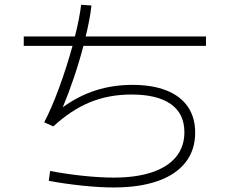

<svg xmlns="http://www.w3.org/2000/svg" viewBox="-20 -785 978 817"><path d="M187.5 -15.6 193.4 -57.6Q260.7 -44.4 333.3 -36.9Q405.8 -29.3 463.9 -29.3Q559.6 -29.3 627 -52Q694.3 -74.7 729.5 -117.9Q764.6 -161.1 764.6 -222.7Q764.6 -301.3 707 -342Q649.4 -382.8 539.1 -382.8Q443.4 -382.8 363.3 -350.1Q283.2 -317.4 207 -247.1L168 -264.6Q198.7 -322.3 231.2 -410.6Q263.7 -499 288.6 -589.8H81.1V-629.9H298.8Q318.8 -709 325.2 -764.6L369.1 -761.7Q363.8 -708.5 344.7 -629.9H856.4V-589.8H335Q317.4 -522 293.9 -453.1Q270.5 -384.3 247.1 -328.6Q314 -377 387 -400.4Q460 -423.8 543.9 -423.8Q628.4 -423.8 688.2 -400.1Q748 -376.5 779.3 -330.8Q810.5 -285.2 810.5 -220.7Q810.5 -147 769.8 -94.5Q729 -42 651.1 -14.6Q573.2 12.7 463.9 12.7Q404.8 12.7 329.8 4.9Q254.9 -2.9 187.5 -15.6Z"/></svg>

Font: Pretendard ExtraLight
Style: Regular
Weight: 200
Designer: Base glyphs from Inter by Rasmus Andersson; Hangeul glyphs from Noto Sans CJK(Source Han Sans) by Jang Soo-young and Kan
Foundry: Kil Hyung-jin
Version: Version 1.309